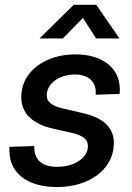

<svg xmlns="http://www.w3.org/2000/svg" viewBox="-20 -756 541 788"><path d="M213.9 11.7Q156.7 11.7 113 -5.1Q69.3 -22 44.4 -55.2Q19.5 -88.4 18.6 -136.7Q18.6 -141.1 18.6 -145.3Q18.6 -149.4 19 -153.3L120.6 -156.7Q119.6 -114.3 143.6 -92.8Q167.5 -71.3 215.3 -71.3Q248.5 -71.3 276.9 -81.8Q305.2 -92.3 322.8 -111.3Q340.3 -130.4 340.8 -154.8Q341.8 -176.3 325.9 -189.2Q310.1 -202.1 279.8 -209.5L195.8 -228.5Q130.9 -243.7 98.4 -277.3Q65.9 -311 67.4 -361.8Q68.8 -413.6 99.1 -452.1Q129.4 -490.7 179.4 -511.7Q229.5 -532.7 289.1 -532.7Q371.1 -532.7 420.2 -495.4Q469.2 -458 471.7 -394Q471.7 -388.2 471.7 -382.6Q471.7 -377 470.7 -370.6L372.6 -367.2Q376 -405.8 353.3 -428Q330.6 -450.2 287.1 -450.2Q254.9 -450.2 229 -439Q203.1 -427.7 187.7 -408.7Q172.4 -389.6 171.9 -366.7Q170.9 -345.7 186.8 -332.5Q202.6 -319.3 234.9 -311.5L319.3 -292Q385.7 -276.9 417.2 -245.1Q448.7 -213.4 447.3 -164.1Q445.8 -123.5 427.2 -91.1Q408.7 -58.6 376.5 -35.4Q344.2 -12.2 302.5 -0.2Q260.7 11.7 213.9 11.7ZM237.8 -598.1H143.1V-599.1L282.7 -736.3H375L469.7 -599.1V-598.1H374.5L320.3 -682.6Z"/></svg>

Font: Inter 28pt Medium
Style: Italic
Weight: 500
Italic angle: -9.3988°
Designer: Rasmus Andersson
Foundry: rsms
Version: Version 4.001;git-66647c0bb